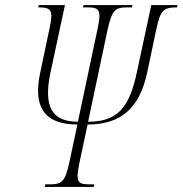

<svg xmlns="http://www.w3.org/2000/svg" viewBox="-20 -734 717 754"><path d="M156 0H348L350 -10H331C283 -10 277 -21 292 -95L324 -245C456 -245 528 -310 558 -449L594 -620C610 -694 622 -705 675 -705L677 -714H574L517 -448C487 -308 439 -256 326 -256L403 -620C420 -694 432 -705 479 -705H498L500 -714H308L306 -705H324C371 -705 379 -694 363 -620L286 -256C184 -256 150 -315 178 -448L235 -714H132L130 -705C183 -705 190 -694 174 -620L138 -449C109 -315 153 -245 284 -245L252 -95C236 -21 223 -10 175 -10H158Z"/></svg>

Font: Noto Serif Display ExtraCondensed ExtraLight
Style: Italic
Weight: 200
Width: 2
Italic angle: -12°
Designer: Monotype Design Team
Foundry: Monotype Imaging Inc.
Version: Version 2.009